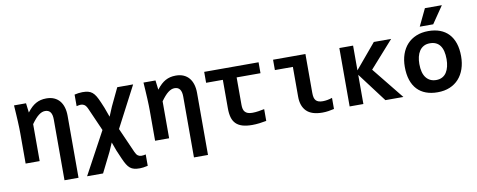

<svg xmlns="http://www.w3.org/2000/svg" viewBox="-73 -1050 3994 1606"><g transform="rotate(-10 1924.5 -247.5)"><path d="M366.2 193.8V-323.2Q366.2 -404.8 306.6 -404.8Q293 -404.8 279.5 -399.7Q266.1 -394.5 251.7 -383.5Q237.3 -372.6 221.9 -355.2Q206.5 -337.9 189.5 -314V0H70.3V-257.3Q70.3 -276.4 69.6 -302Q68.8 -327.6 67.4 -358.4Q65.9 -389.2 63.7 -424.1Q61.5 -459 59.1 -496.1H161.1L170.9 -416Q191.9 -442.9 209.5 -459Q227.1 -475.1 246.1 -485.6Q265.1 -496.1 286.9 -501.5Q308.6 -506.8 334.5 -506.8Q372.1 -506.8 400.4 -494.4Q428.7 -481.9 447.5 -459.2Q466.3 -436.5 475.8 -404.5Q485.4 -372.6 485.4 -333V193.8Z M667 -357.9Q654.8 -385.7 641.1 -395.3Q627.4 -404.8 611.8 -404.8Q596.2 -404.8 573.7 -398.9V-497.1Q588.9 -501 606.9 -503.4Q625 -505.9 640.6 -505.9Q668.9 -505.9 689 -501Q709 -496.1 724.4 -483.6Q739.7 -471.2 752.7 -449.7Q765.6 -428.2 779.8 -395L800.3 -346.2L830.1 -264.2L863.8 -344.7L936 -496.1H1070.8L889.6 -148.9L982.9 62Q993.2 85.4 1006.1 94.7Q1019 104 1034.7 104Q1043.9 104 1053.5 102.8Q1063 101.6 1072.8 99.1V195.8Q1052.2 200.7 1034.7 202.9Q1017.1 205.1 1004.9 205.1Q977.1 205.1 957.3 200.2Q937.5 195.3 922.6 183.1Q907.7 170.9 895.3 150.6Q882.8 130.4 869.6 100.1L836.9 24.4L810.1 -48.8L778.3 24.4L693.8 193.8H558.1L752 -165Z M1465.8 193.8V-323.2Q1465.8 -404.8 1406.2 -404.8Q1392.6 -404.8 1379.2 -399.7Q1365.7 -394.5 1351.3 -383.5Q1336.9 -372.6 1321.5 -355.2Q1306.2 -337.9 1289.1 -314V0H1169.9V-257.3Q1169.9 -276.4 1169.2 -302Q1168.5 -327.6 1167 -358.4Q1165.5 -389.2 1163.3 -424.1Q1161.1 -459 1158.7 -496.1H1260.7L1270.5 -416Q1291.5 -442.9 1309.1 -459Q1326.7 -475.1 1345.7 -485.6Q1364.7 -496.1 1386.5 -501.5Q1408.2 -506.8 1434.1 -506.8Q1471.7 -506.8 1500 -494.4Q1528.3 -481.9 1547.1 -459.2Q1565.9 -436.5 1575.4 -404.5Q1585 -372.6 1585 -333V193.8Z M2114.3 -2Q2087.4 3.4 2055.2 7.3Q2022.9 11.2 1993.7 11.2Q1944.8 11.2 1910.9 1Q1877 -9.3 1856 -30.3Q1835 -51.3 1825.7 -83.7Q1816.4 -116.2 1816.4 -161.1V-403.3H1674.3V-496.1H2136.2V-403.3H1933.6V-169.9Q1933.6 -150.9 1937.3 -135.7Q1940.9 -120.6 1950 -110.4Q1959 -100.1 1974.1 -94.5Q1989.3 -88.9 2012.2 -88.9Q2038.1 -88.9 2065.7 -93.3Q2093.3 -97.7 2114.3 -102.1Z M2689.5 -2Q2667.5 3.4 2641.6 7.3Q2615.7 11.2 2590.3 11.2Q2498.5 11.2 2455.3 -32Q2412.1 -75.2 2412.1 -154.8V-408.2H2259.3V-496.1H2534.2V-166Q2534.2 -143.1 2538.1 -127.2Q2542 -111.3 2551 -101.3Q2560.1 -91.3 2574.5 -86.7Q2588.9 -82 2609.4 -82Q2627.9 -82 2648.7 -85.7Q2669.4 -89.4 2689.5 -96.2Z M3126 0 2939 -248V0H2822.3V-496.1H2939V-286.1L3115.2 -496.1H3262.2L3061 -270L3278.8 0Z M3813.5 -252Q3813.5 -193.4 3796.9 -144.8Q3780.3 -96.2 3749 -61.5Q3717.8 -26.9 3672.4 -7.8Q3627 11.2 3568.8 11.2Q3513.7 11.2 3470.2 -4.9Q3426.8 -21 3396.5 -53Q3366.2 -85 3350.1 -133.1Q3334 -181.2 3334 -245.1Q3334 -304.2 3350.8 -352.5Q3367.7 -400.9 3399.2 -435.1Q3430.7 -469.2 3476.1 -488Q3521.5 -506.8 3578.6 -506.8Q3634.3 -506.8 3677.7 -490.5Q3721.2 -474.1 3751.5 -441.9Q3781.7 -409.7 3797.6 -362.1Q3813.5 -314.5 3813.5 -252ZM3689.5 -249Q3689.5 -326.2 3660.4 -365Q3631.3 -403.8 3574.7 -403.8Q3543.5 -403.8 3521.5 -391.6Q3499.5 -379.4 3485.4 -358.2Q3471.2 -336.9 3464.6 -308.6Q3458 -280.3 3458 -248Q3458 -170.4 3489.3 -131.1Q3520.5 -91.8 3574.7 -91.8Q3604.5 -91.8 3626.5 -103.8Q3648.4 -115.7 3662.1 -137Q3675.8 -158.2 3682.6 -187Q3689.5 -215.8 3689.5 -249ZM3629.9 -555.2H3515.6L3585 -700.2H3729ZM3298.8 -496.1Z"/></g></svg>

Font: Code New Roman
Style: Bold
Weight: 700
Monospace: yes
Designer: Sam Radian
Foundry: Code New Roman
Version: Version 1.508 October 19, 2014